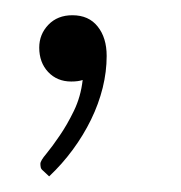

<svg xmlns="http://www.w3.org/2000/svg" viewBox="-20 -105 238 252"><path d="M31.5 -42.5Q31.5 -60 43.5 -72.5Q55.5 -85 75 -85Q96.5 -85 108.2 -70.2Q120 -55.5 120 -31.5Q120 -11 114.8 10.2Q109.5 31.5 99.5 52Q89.5 72.5 75.5 91.5Q61.5 110.5 44.5 126.5L36.5 119Q34 117 33.5 114.8Q33 112.5 33 110Q33 106 40.8 96.8Q48.5 87.5 58.2 73.2Q68 59 77 40.5Q86 22 88.5 0Q85.5 1 81.8 1.5Q78 2 73.5 2Q55 2 43.2 -10.5Q31.5 -23 31.5 -42.5Z"/></svg>

Font: Lato TR Light
Style: Italic
Weight: 300
Italic angle: -12°
Designer: Lukasz Dziedzic
Foundry: Lukasz Dziedzic
Version: Version 1.104 2013